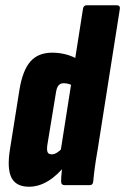

<svg xmlns="http://www.w3.org/2000/svg" viewBox="-20 -703 475 729"><path d="M90 6Q41 6 23.5 -28.5Q6 -63 18 -137L54 -363Q66 -436 95.5 -469.5Q125 -503 178 -503Q205 -503 230 -496.5Q255 -490 279 -476L262 -375Q251 -381 242 -384Q233 -387 222 -387Q214 -387 208.5 -384Q203 -381 199 -374Q195 -367 193 -355L160 -154Q157 -134 160.5 -125.5Q164 -117 177 -117Q186 -117 196.5 -123.5Q207 -130 217 -141L231 -79Q198 -37 162.5 -15.5Q127 6 90 6ZM226 0Q212 0 212 -14Q212 -29 214.5 -52.5Q217 -76 219 -94L210 -128L295 -669Q297 -683 309 -683H423Q437 -683 435 -669L350 -130Q344 -97 340 -67Q336 -37 334 -14Q333 0 320 0Z"/></svg>

Font: Sofia Sans Extra Condensed Black
Style: Italic
Weight: 900
Italic angle: -9°
Version: Version 4.100